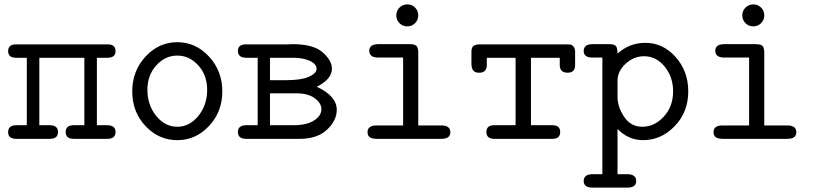

<svg xmlns="http://www.w3.org/2000/svg" viewBox="-20 -632 3715 874"><path d="M17 -30Q17 -62 54 -62Q54 -62 102 -62V-369Q102 -369 54 -369Q17 -369 17 -399Q17 -430 52 -430H471Q506 -430 506 -399Q506 -369 468 -369H421V-62H468Q506 -62 506 -31Q506 0 469 0H316Q279 0 279 -31Q279 -62 316 -62H364V-369H159V-62H206Q244 -62 244 -31Q244 0 207 0H54Q17 0 17 -30Z M582 -216Q582 -309 642.5 -374.5Q703 -440 787 -440Q871 -440 931.5 -374.5Q992 -309 992 -216Q992 -123 931.5 -58.5Q871 6 787 6Q703 6 642.5 -58Q582 -122 582 -216ZM651 -223Q651 -154 691 -104.5Q731 -55 787 -55Q843 -55 883 -104.5Q923 -154 923 -223Q923 -290 882.5 -334.5Q842 -379 787 -379Q732 -379 691.5 -334.5Q651 -290 651 -223Z M1063 -31Q1063 -62 1101 -62Q1101 -62 1153 -62V-369Q1153 -369 1102 -369Q1063 -369 1063 -400Q1063 -429 1097 -430H1288Q1292 -430 1300.5 -430.5Q1309 -431 1313 -431Q1406 -431 1448.5 -394Q1491 -357 1491 -319Q1491 -272 1422 -237Q1513 -195 1513 -132Q1513 -84 1469 -42Q1425 0 1344 0H1098Q1063 -1 1063 -31ZM1209 -62H1316Q1376 -62 1409.5 -83.5Q1443 -105 1443 -135Q1443 -163 1412.5 -185Q1382 -207 1332 -207H1209ZM1209 -267H1282Q1351 -267 1386 -282.5Q1421 -298 1421 -319Q1421 -341 1390 -355Q1359 -369 1316 -369H1209Z M1653 -30Q1653 -61 1694 -61H1815V-370H1702Q1661 -370 1661 -401Q1661 -431 1702 -431H1844Q1869 -431 1876.5 -422.5Q1884 -414 1884 -390V-61H1989Q2030 -61 2030 -30Q2030 0 1989 0H1694Q1653 0 1653 -30ZM1798.5 -526.5Q1784 -541 1784 -562Q1784 -583 1798.5 -597.5Q1813 -612 1834 -612Q1855 -612 1869.5 -597.5Q1884 -583 1884 -562Q1884 -541 1869.5 -526.5Q1855 -512 1834 -512Q1813 -512 1798.5 -526.5Z M2126 -342V-392Q2126 -401 2126.5 -405Q2127 -409 2130 -416Q2133 -423 2141.5 -426.5Q2150 -430 2163 -430H2560Q2571 -430 2577.5 -429Q2584 -428 2591 -419.5Q2598 -411 2598 -395V-336Q2598 -301 2564 -301Q2528 -301 2528 -337V-369H2397V-62H2495Q2530 -62 2530 -31Q2530 0 2495 0H2228Q2194 -1 2194 -31Q2194 -62 2230 -62H2327V-369H2196V-337Q2196 -301 2162 -301H2159Q2126 -301 2126 -342Z M2637 192Q2637 161 2678 161H2722V-370H2677Q2637 -370 2637 -400Q2637 -431 2678 -431H2751Q2777 -431 2784 -422Q2791 -413 2791 -388Q2845 -437 2918 -437Q2998 -437 3055.5 -372.5Q3113 -308 3113 -216Q3113 -122 3051.5 -58Q2990 6 2907 6Q2841 6 2791 -45V161H2835Q2876 161 2876 192Q2876 222 2836 222H2677Q2637 222 2637 192ZM2791 -191Q2791 -146 2821 -100.5Q2851 -55 2904 -55Q2959 -55 3001.5 -101Q3044 -147 3044 -216Q3044 -282 3005.5 -329Q2967 -376 2912 -376Q2865 -376 2828 -342Q2791 -308 2791 -264Z M3228 -30Q3228 -61 3269 -61H3390V-370H3277Q3236 -370 3236 -401Q3236 -431 3277 -431H3419Q3444 -431 3451.5 -422.5Q3459 -414 3459 -390V-61H3564Q3605 -61 3605 -30Q3605 0 3564 0H3269Q3228 0 3228 -30ZM3373.5 -526.5Q3359 -541 3359 -562Q3359 -583 3373.5 -597.5Q3388 -612 3409 -612Q3430 -612 3444.5 -597.5Q3459 -583 3459 -562Q3459 -541 3444.5 -526.5Q3430 -512 3409 -512Q3388 -512 3373.5 -526.5Z"/></svg>

Font: CMU Typewriter Text
Style: Regular
Weight: 500
Monospace: yes
Version: Version 0.7.0